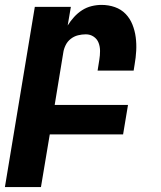

<svg xmlns="http://www.w3.org/2000/svg" viewBox="-35 -548 655 783"><path d="M-15 215 107 -520H254L241 -444Q252 -462 267 -478.5Q282 -495 300 -506.5Q318 -518 338.5 -523Q359 -528 379 -528Q408 -528 433.5 -519Q459 -510 477 -491.5Q495 -473 505 -448Q515 -423 518.5 -396Q522 -369 520.5 -341Q519 -313 514 -285L510 -260H363L370 -304Q373 -322 373 -340Q373 -358 367 -373.5Q361 -389 347 -398.5Q333 -408 315 -408Q299 -408 283 -404Q267 -400 253.5 -389.5Q240 -379 232.5 -363.5Q225 -348 223 -333L188 -120H487L467 0H168L132 215Z"/></svg>

Font: Iosevka Heavy Extended
Style: Italic
Weight: 900
Width: 7
Italic angle: -9°
Monospace: yes
Designer: Belleve Invis
Foundry: Belleve Invis
Version: Version 32.5.0; ttfautohint (v1.8.4)